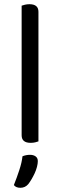

<svg xmlns="http://www.w3.org/2000/svg" viewBox="-20 -675 286 914"><path d="M163 -2Q158 0 148 2.5Q138 5 126 5Q83 5 83 -31V-648Q88 -650 98.5 -652.5Q109 -655 120 -655Q163 -655 163 -619ZM115 201Q100 219 77 219Q56 219 46 206Q60 171 72 134.5Q84 98 87 69Q104 62 123 62Q139 62 149.5 69.5Q160 77 160 92Q160 104 156 119.5Q152 135 145 150Q138 165 130 178.5Q122 192 115 201Z"/></svg>

Font: Baloo Bhai 2
Style: Regular
Weight: 400
Designer: Supriya Tembe, Noopur Datye and Ek Type
Foundry: Ek Type
Version: Version 1.640;PS 1.000;hotconv 16.6.51;makeotf.lib2.5.65220;